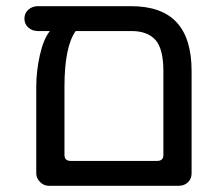

<svg xmlns="http://www.w3.org/2000/svg" viewBox="-20 -597 714 618"><path d="M596.7 -368.2V-39.1Q596.7 -21.5 585 -10.3Q573.2 1 555.7 1H136.7Q121.1 1 108.9 -11.2Q96.7 -23.4 96.7 -39.1V-317.4Q96.7 -368.2 108.4 -419.9Q120.1 -471.7 140.6 -497.1H101.6Q84 -497.1 71.3 -508.3Q58.6 -519.5 58.6 -537.1Q58.6 -554.7 71.3 -565.9Q84 -577.1 101.6 -577.1H402.3Q500 -577.1 548.3 -525.4Q596.7 -473.6 596.7 -368.2ZM402.3 -497.1H223.6Q187.5 -446.3 187.5 -317.4V-98.6Q187.5 -79.1 207 -79.1H486.3Q505.9 -79.1 505.9 -98.6V-368.2Q505.9 -439.5 480.5 -468.3Q455.1 -497.1 402.3 -497.1Z"/></svg>

Font: FakePearl
Style: Regular
Weight: 400
Version: Version 1.2